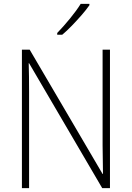

<svg xmlns="http://www.w3.org/2000/svg" viewBox="-20 -970 680 990"><path d="M547 0H507L130 -644H128Q129 -609 129.5 -574Q130 -539 130 -497V0H93V-714H133L509 -73H511Q511 -108 510 -148.5Q509 -189 509 -221V-714H547ZM441 -943Q425 -920 401 -892.5Q377 -865 351 -838Q325 -811 301 -791H275V-800Q307 -833 341 -874.5Q375 -916 396 -950H441Z"/></svg>

Font: Noto Sans Khmer SemiCondensed ExtraLight
Style: Regular
Weight: 200
Width: 4
Designer: Danh Hong and the Monotype Design Team
Foundry: Monotype Imaging Inc.
Version: Version 2.004; ttfautohint (v1.8.4.7-5d5b)